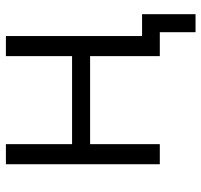

<svg xmlns="http://www.w3.org/2000/svg" viewBox="-36 -525 682 650"><g transform="rotate(-90 305.0 -200.0)"><path d="M508 -60H582V121H521V0H440V-236H142V0H74V-521H142V-297H440V-521H508Z"/></g></svg>

Font: Raleway-v4020
Style: Regular
Weight: 400
Designer: Matt McInerney, Pablo Impallari, Rodrigo Fuenzalida
Foundry: Matt McInerney, Pablo Impallari, Rodrigo Fuenzalida
Version: Version 4.020;PS 004.020;hotconv 1.0.88;makeotf.lib2.5.64775